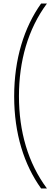

<svg xmlns="http://www.w3.org/2000/svg" viewBox="-20 -871 314 1084"><path d="M60 -327C60 -116 116 59 212 193H245C138 49 87 -129 87 -328C87 -526 138 -707 245 -851H212C116 -716 60 -538 60 -327Z"/></svg>

Font: Noto Sans Tamil UI Condensed Thin
Style: Regular
Weight: 100
Width: 3
Designer: Jelle Bosma - Monotype Design Team
Foundry: Monotype Imaging Inc.
Version: Version 2.004